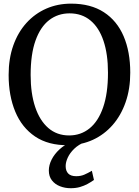

<svg xmlns="http://www.w3.org/2000/svg" viewBox="-20 -771 748 1034"><path d="M347.7 11Q240.6 12.4 169.1 -35.8Q97.7 -84 62.1 -169.9Q26.5 -255.8 26.5 -367.3Q26.5 -455.5 51.6 -526.3Q76.8 -597.2 122.5 -647.6Q168.2 -697.9 229.5 -724.7Q290.8 -751.4 362.9 -751.4Q468.5 -751.3 539.3 -705.3Q610.1 -659.3 645.8 -575.8Q681.5 -492.2 681.5 -379.7Q681.5 -292.2 656.5 -220.7Q631.6 -149.1 586.5 -97.7Q541.4 -46.3 480.5 -18.2Q419.6 9.8 347.7 11ZM354.9 -699.1Q292.1 -699.1 244.8 -662.7Q197.6 -626.3 171.3 -552.7Q145 -479.1 145 -367.4Q145 -268 169.4 -194.9Q193.9 -121.8 240.1 -81.7Q286.4 -41.6 352.3 -41.6Q415.1 -41.6 462.1 -79.5Q509.2 -117.4 535.3 -192.6Q561.5 -267.7 561.5 -379.4Q561.5 -479.4 537.4 -550.9Q513.4 -622.4 467.2 -660.7Q420.9 -699.1 354.9 -699.1ZM360.5 242.6Q329.8 242.6 302.9 232Q276 221.5 259.5 200.2Q243 178.9 243 147.4Q243 118.2 258 88.4Q273.1 58.6 300.3 33.6Q327.4 8.6 363.6 -6.8L395.3 -10.8L438.8 -6.8Q403.2 7.5 379.9 30Q356.5 52.6 345.1 77.4Q333.6 102.3 333.6 123.5Q333.6 149.1 347.4 163.5Q361.2 177.9 390.4 177.9Q415.3 177.9 434.5 169.4Q453.8 161 474.7 148.7L486 198.2Q469.9 209.6 451.3 219.7Q432.7 229.8 410.6 236.2Q388.5 242.6 360.5 242.6Z"/></svg>

Font: Merriweather 7pt Light
Style: Regular
Weight: 300
Designer: Eben Sorkin
Foundry: Eben Sorkin
Version: Version 2.200;gftools[0.9.31]